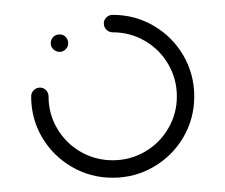

<svg xmlns="http://www.w3.org/2000/svg" viewBox="-20 -539 311 265"><path d="M50 -479.3Q50 -484.4 53.5 -488Q57 -491.5 62.2 -491.5Q67.4 -491.5 70.7 -488Q74.1 -484.4 74.1 -479.3Q74.1 -474.4 70.6 -470.9Q67 -467.4 62.2 -467.4Q57.4 -467.4 53.7 -470.9Q50 -474.4 50 -479.3ZM123.3 -506.7Q123.3 -511.5 126.9 -515Q130.4 -518.5 135.6 -518.5Q166.3 -518.5 192 -503.5Q217.8 -488.5 233 -462.6Q248.1 -436.7 248.1 -405.9Q248.1 -375.2 233 -349.4Q217.8 -323.7 192 -308.7Q166.3 -293.7 135.6 -293.7Q104.8 -293.7 79.1 -308.7Q53.3 -323.7 38.1 -349.4Q23 -375.2 23 -405.9Q23 -411.1 26.7 -414.6Q30.4 -418.1 35.2 -418.1Q40 -418.1 43.5 -414.6Q47 -411.1 47 -405.9Q47 -381.9 58.9 -361.7Q70.7 -341.5 91.1 -329.6Q111.5 -317.8 135.6 -317.8Q159.6 -317.8 180 -329.6Q200.4 -341.5 212.2 -361.7Q224.1 -381.9 224.1 -405.9Q224.1 -430 212.2 -450.4Q200.4 -470.7 180 -482.6Q159.6 -494.4 135.6 -494.4Q130.4 -494.4 126.9 -498Q123.3 -501.5 123.3 -506.7Z"/></svg>

Font: 26F Galaxy Hebrew Thin
Style: Regular
Weight: 100
Designer: C₂₉H₂₅N₃O₅
Version: Version 1.000